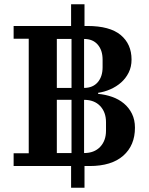

<svg xmlns="http://www.w3.org/2000/svg" viewBox="-20 -800 698 902"><path d="M314 -20H44V-80H115V-618H44V-678H314V-780H377V-678H390Q496 -678 547 -635.5Q598 -593 598 -520Q598 -486 584.5 -459Q571 -432 549 -412.5Q527 -393 498.5 -380.5Q470 -368 441 -364V-359Q475 -356 506.5 -345Q538 -334 562 -314Q586 -294 600 -265.5Q614 -237 614 -200Q614 -117 559 -68.5Q504 -20 401 -20H377V82H314ZM375 -81Q423 -81 450.5 -110Q478 -139 478 -186V-226Q478 -273 450.5 -302Q423 -331 375 -331ZM375 -387Q416 -387 439 -413.5Q462 -440 462 -484V-520Q462 -564 439 -590.5Q416 -617 375 -617ZM247 -81H316V-331H247ZM247 -387H316V-617H247Z"/></svg>

Font: IBM Plex Serif SmBld
Style: Regular
Weight: 600
Designer: Mike Abbink, Paul van der Laan, Pieter van Rosmalen
Foundry: Bold Monday
Version: Version 3.001